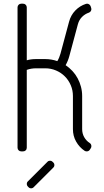

<svg xmlns="http://www.w3.org/2000/svg" viewBox="-20 -820 565 1040"><path d="M75 -780V-20C75 -14.3 76.9 -9.6 80.8 -5.8C84.6 -1.9 89.3 0 95 0H105C110.7 0 115.4 -1.9 119.2 -5.8C123.1 -9.6 125 -14.3 125 -20V-441.5C141 -447.2 157.7 -450 175 -450H225C245.7 -450 265.2 -446.1 283.5 -438.2C301.8 -430.4 317.8 -419.8 331.2 -406.2C344.8 -392.8 355.4 -376.8 363.2 -358.5C371.1 -340.2 375 -320.7 375 -300V-120.5C375 -95.8 380.8 -73.2 392.5 -52.8C404.2 -32.2 419.5 -15.7 438.5 -3C441.8 -1 445.5 0 449.5 0C456.8 0 462.5 -3 466.5 -9L472 -17.5C474 -20.5 475 -24 475 -28C475 -35.3 472.2 -41 466.5 -45C453.8 -53 443.8 -63.6 436.2 -76.8C428.8 -89.9 425 -104.5 425 -120.5V-300C425 -317.3 422.8 -334.1 418.5 -350.2C414.2 -366.4 408.2 -381.7 400.5 -396C392.8 -410.3 383.4 -423.5 372.2 -435.5C361.1 -447.5 348.8 -458 335.5 -467C339.8 -474.7 343.7 -482.6 347 -490.8C350.3 -498.9 353.2 -507.3 355.5 -516L402 -689C406.3 -704.7 413.8 -717.8 424.5 -728.5C435.2 -739.2 447.5 -746.8 461.5 -751.5C465.8 -753.2 469.2 -755.8 471.5 -759.2C473.8 -762.8 475 -766.5 475 -770.5C475 -771.8 474.7 -773.8 474 -776.5L471 -786C469.3 -790.3 466.8 -793.8 463.2 -796.2C459.8 -798.8 455.8 -800 451.5 -800C450.2 -800 448.2 -799.7 445.5 -799C423.5 -792 404.3 -780.1 388 -763.2C371.7 -746.4 360.3 -726 354 -702L307.5 -529C305.5 -521.7 303.1 -514.7 300.2 -508C297.4 -501.3 294.2 -495 290.5 -489C269.2 -496.3 247.3 -500 225 -500H175C157 -500 140.3 -497.8 125 -493.5V-780C125 -785.7 123.1 -790.4 119.2 -794.2C115.4 -798.1 110.7 -800 105 -800H95C89.3 -800 84.6 -798.1 80.8 -794.2C76.9 -790.4 75 -785.7 75 -780ZM237 56.5 131 162.5C127 166.2 125 170.8 125 176.2C125 181.8 127 186.5 131 190.5L134.5 194C138.2 198 142.8 200 148.5 200C154.2 200 158.8 198 162.5 194L268.5 88C272.5 84.3 274.5 79.7 274.5 74C274.5 68.3 272.5 63.7 268.5 60L265 56.5C261.3 52.5 256.7 50.5 251 50.5C245.3 50.5 240.7 52.5 237 56.5Z"/></svg>

Font: lerotica
Style: Regular
Weight: 400
Designer: defharo
Foundry: deFharo
Version: Version 1.001 2011